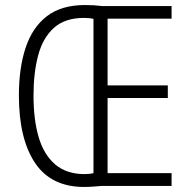

<svg xmlns="http://www.w3.org/2000/svg" viewBox="-20 -738 752 762"><path d="M317 -718Q338 -718 353.5 -717Q369 -716 385 -714H661V-664H407V-399H646V-349H407V-51H661V0H383Q368 1 351 2.5Q334 4 314 4Q183 4 119 -91.5Q55 -187 55 -359Q55 -469 82 -549.5Q109 -630 166.5 -674Q224 -718 317 -718ZM314 -667Q238 -667 194 -627.5Q150 -588 131.5 -518.5Q113 -449 113 -359Q113 -263 133.5 -193.5Q154 -124 199 -85.5Q244 -47 316 -47Q336 -47 351 -51V-663Q336 -667 314 -667Z"/></svg>

Font: Noto Sans Tamil Condensed Light
Style: Regular
Weight: 300
Width: 3
Designer: Jelle Bosma - Monotype Design Team
Foundry: Monotype Imaging Inc.
Version: Version 2.004; ttfautohint (v1.8.4.7-5d5b)